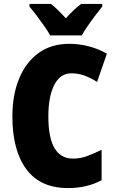

<svg xmlns="http://www.w3.org/2000/svg" viewBox="-20 -947 590 977"><path d="M343 -574Q287 -574 256.5 -515.5Q226 -457 226 -354Q226 -140 351 -140Q390 -140 425.5 -153.5Q461 -167 497 -185V-30Q423 10 326 10Q185 10 114 -86Q43 -182 43 -355Q43 -464 77.5 -547.5Q112 -631 176.5 -677.5Q241 -724 333 -724Q381 -724 429 -712Q477 -700 524 -674L474 -530Q443 -550 411 -562Q379 -574 343 -574ZM235 -767Q225 -786 205.5 -814Q186 -842 165.5 -869Q145 -896 130 -913V-927H239Q257 -913 275 -895.5Q293 -878 315 -854Q337 -878 356 -896Q375 -914 393 -927H500V-913Q485 -895 465 -868.5Q445 -842 426.5 -815Q408 -788 396 -767Z"/></svg>

Font: Noto Sans Myanmar Condensed Black
Style: Regular
Weight: 900
Width: 3
Designer: Monotype Design Team
Foundry: Monotype Imaging Inc.
Version: Version 2.107; ttfautohint (v1.8.4.7-5d5b)